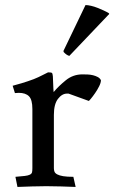

<svg xmlns="http://www.w3.org/2000/svg" viewBox="-20 -736 452 759"><path d="M192 -372Q212 -396 240.5 -419Q269 -442 306 -442Q316 -442 327 -441.5Q338 -441 348 -438.5Q358 -436 366.5 -431.5Q375 -427 379 -419Q379 -409 372 -395Q365 -381 356 -368Q347 -355 339.5 -346Q332 -337 331 -337L251 -366H245Q225 -366 209 -345Q193 -324 193 -282V-71Q193 -63 195.5 -57Q198 -51 206.5 -46.5Q215 -42 230 -39.5Q245 -37 270 -37L279 3Q250 2 221 1Q192 0 163 0Q135 0 106.5 1Q78 2 49 3L41 -37Q65 -39 78 -40.5Q91 -42 98 -45.5Q105 -49 106.5 -54.5Q108 -60 108 -71V-305Q108 -342 94.5 -355.5Q81 -369 54 -369Q50 -369 46.5 -368.5Q43 -368 39 -368L30 -397Q42 -400 65.5 -407Q89 -414 113 -423Q133 -431 147 -438.5Q161 -446 170 -450Q183 -450 185.5 -447.5Q188 -445 189 -434L191 -386ZM318 -716Q327 -716 340 -713Q353 -710 365.5 -705Q378 -700 390 -694.5Q402 -689 410 -684Q412 -682 412 -681L254 -515Q243 -518 232 -530Q231 -531 231 -535Z"/></svg>

Font: Lusitana
Style: Regular
Weight: 400
Designer: Ana Paula Megda
Foundry: Ana Paula Megda
Version: Version 1.000; ttfautohint (v1.1) -l 8 -r 50 -G 200 -x 14 -D